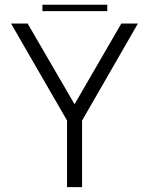

<svg xmlns="http://www.w3.org/2000/svg" viewBox="-20 -772 627 792"><path d="M256.5 0H318.5V-274.5L549 -675H480.5L287.5 -342L94 -675H25.5L256.5 -275ZM155 -726H422.5V-752.5H155Z"/></svg>

Font: Anybody Light
Style: Regular
Weight: 300
Designer: Tyler Finck
Foundry: Etcetera Type Company
Version: Version 1.111; ttfautohint (v1.8.4)